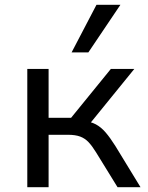

<svg xmlns="http://www.w3.org/2000/svg" viewBox="-20 -782 620 802"><path d="M94 0V-494H183V-290H277L443 -494H541L346 -254L329 -277Q359 -274 380.5 -262.5Q402 -251 421 -229Q440 -207 462 -172L567 0H471L381 -146Q365 -172 350 -188Q335 -204 315 -211.5Q295 -219 264 -219H183V0ZM279 -563 383 -762H483L349 -563Z"/></svg>

Font: Nunito Sans 8pt
Style: Regular
Weight: 400
Version: Version 3.101;gftools[0.9.27]